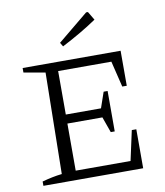

<svg xmlns="http://www.w3.org/2000/svg" viewBox="-95 -970 899 1048"><g transform="rotate(-10 354.5 -446.0)"><path d="M588 -216H613V0H60V-24Q89 -32 116 -37.5Q143 -43 170 -46L179 -607L60 -628V-653H603V-459H578L543 -603H218L248 -633V-362H443L473 -449H495V-225H473L442 -312H248V-21L218 -51H552ZM298 -731 285 -753 454 -892H464L492 -845Q445 -813 396.5 -785Q348 -757 298 -731Z"/></g></svg>

Font: Piazzolla Thin Light
Style: Regular
Weight: 300
Version: Version 2.005